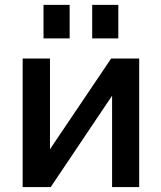

<svg xmlns="http://www.w3.org/2000/svg" viewBox="-20 -761 654 782"><path d="M157.2 -604.5V-741.2H263.7V-604.5ZM355.5 -604.5V-741.2H461.9V-604.5ZM436.5 -371.1 186.5 1H72.3V-522.5H183.6V-153.3L432.6 -522.5H546.9V1H436.5Z"/></svg>

Font: Gen Shin Gothic Medium
Style: Regular
Weight: 500
Designer: [Source Han Sans]
Ryoko NISHIZUKA  (kana & ideographs); Paul D. Hunt (Latin, Greek & Cyrillic); Wenlong ZHANG  (bopomofo
Version: Version 1.002.20150607